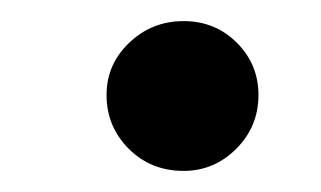

<svg xmlns="http://www.w3.org/2000/svg" viewBox="-20 -376 304 182"><path d="M154 -214Q123 -214 102 -235Q81 -256 81 -286Q81 -315 102.5 -335.5Q124 -356 154 -356Q184 -356 204.5 -335.5Q225 -315 225 -286Q225 -256 204 -235Q183 -214 154 -214Z"/></svg>

Font: Baskervville SemiBold
Style: Italic
Weight: 600
Italic angle: -18°
Version: Version 1.100